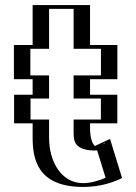

<svg xmlns="http://www.w3.org/2000/svg" viewBox="-20 -724 539 759"><path d="M134 -546V-704H311V-546H419V-411H311V-349.6H418.8V-236.4H311V-215C311 -167 323 -144 351 -144C374 -144 395 -160 395 -160L439 -17C439 -17 382 15 309 15C168 15 134 -90 134 -181V-236.4H60.7V-349.6H134V-411H60V-546ZM149 -531H75V-426H149V-334.6H75.7V-251.4H149V-181C149 -92.9 179.4 0 309 0C358.8 0 400.3 -15.5 420.9 -24.8L386.2 -137.6C378.7 -134.1 364.9 -129 351 -129C309.6 -129 296 -166.8 296 -215V-251.4H403.8V-334.6H296V-426H404V-531H296V-689H149ZM149 -531V-689H296V-531H404V-426H296V-334.6H403.8V-251.4H296V-215C296 -166.8 309.6 -129 351 -129C364.9 -129 378.7 -134.1 386.2 -137.6L420.9 -24.8C400.3 -15.5 358.8 0 309 0C179.4 0 149 -92.9 149 -181V-251.4H75.7V-334.6H149V-426H75V-531ZM134 -546H60V-411H134V-349.6H60.7V-236.4H134V-181C134 -90.1 168.1 15 309 15C361.9 15 405.3 -1.4 427.1 -11.1L439.1 -16.6L395.5 -158.4L379.9 -151.2C373.6 -148.3 361.4 -144 351 -144C323.3 -144 311 -167.1 311 -215V-236.4H418.8V-349.6H311V-411H419V-546H311V-704H134ZM174 -531V-689H271V-531H379V-426H271V-334.6H378.8V-251.4H271V-215C271 -175.3 268.4 -145.2 318.8 -132.7C328 -130.4 339.7 -129 351 -129C355.5 -129 363.7 -129.5 364.1 -129.5L397.4 -21.2C378.2 -12.4 340.5 0 309 0C222.9 0 174 -83.3 174 -181V-251.4H100.7V-334.6H174V-426H100V-531ZM109 -546H35V-411H109V-349.6H35.7V-236.4H109V-181C109 -99.6 124.8 15 309 15C380.7 15 429.8 -5.4 451.6 -15.2L462.6 -20.1L415 -174.7L355.1 -147C354.9 -146.9 354.7 -146.8 354.7 -146.8C343.2 -157.8 336 -184.1 336 -215V-236.4H443.8V-349.6H336V-411H444V-546H336V-704H109Z"/></svg>

Font: Hussar Outliner
Style: Regular
Weight: 700
Foundry: Cannot Into Space Fonts
Version: Version 0.92